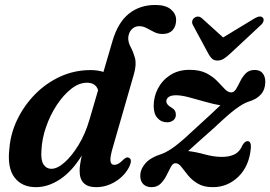

<svg xmlns="http://www.w3.org/2000/svg" viewBox="-20 -744 1090 774"><path d="M501 -71.5Q482 -34.5 445.2 -12Q408.5 10.5 367.5 10.5Q301 10.5 301 -55Q301 -79.5 310 -117.5Q270.5 -53.5 222.5 -21.5Q174.5 10.5 124.5 10.5Q68 10.5 38.2 -29Q8.5 -68.5 18 -147Q23 -207.5 50.5 -263.8Q78 -320 122.2 -364.8Q166.5 -409.5 223.5 -435.5Q280.5 -461.5 345 -461.5Q374 -461.5 397 -454L433 -577Q455 -653 499.2 -688.5Q543.5 -724 606 -724Q648 -724 669 -706Q690 -688 690 -664Q690 -638 675.8 -622.5Q661.5 -607 635.5 -607Q617 -607 601.5 -614.8Q586 -622.5 571.5 -630.5Q557 -638.5 541.5 -638.5Q523 -638.5 511 -625.8Q499 -613 497 -593.5Q496 -574.5 506.2 -555.5Q516.5 -536.5 523.8 -511Q531 -485.5 520.5 -447.5L435 -150.5Q423.5 -111.5 425.2 -95.5Q427 -79.5 441 -79.5Q449.5 -79.5 458 -84.5Q466.5 -89.5 479 -102Q491.5 -113 499.5 -108Q515 -101.5 501 -71.5ZM147 -137.5Q144 -98.5 155.5 -81Q167 -63.5 187 -63.5Q211 -63.5 240.2 -89.2Q269.5 -115 296.8 -159.8Q324 -204.5 340.5 -261L375.5 -380.5Q366 -410.5 330.5 -410.5Q298.5 -410.5 267 -385.8Q235.5 -361 209 -320.8Q182.5 -280.5 165.8 -232.5Q149 -184.5 147 -137.5ZM991.5 -150Q985.5 -75.5 941.8 -32.5Q898 10.5 838 10.5Q801 10.5 777 -4Q753 -18.5 737.8 -37.5Q722.5 -56.5 711.2 -71.2Q700 -86 688 -86Q677 -86.5 669.2 -72Q661.5 -57.5 652 -38.2Q642.5 -19 628.2 -4.2Q614 10.5 590.5 10.5Q570 10.5 557.8 -1.5Q545.5 -13.5 545.5 -35Q545.5 -61.5 565.8 -85.2Q586 -109 633.5 -124Q657.5 -133 688.2 -156.5Q719 -180 768 -226.5Q803 -258.5 828 -281.5Q853 -304.5 868.5 -319.5Q843 -323.5 809 -333.2Q775 -343 743 -351.5Q711 -360 690 -360Q669.5 -360 660 -353Q650.5 -346 650.5 -335.5Q650.5 -322 671 -310.5Q689 -300.5 689 -281.5Q689 -267.5 678.8 -259.2Q668.5 -251 654 -251Q630 -251 614.8 -268.2Q599.5 -285.5 599.5 -317Q599.5 -354.5 617 -387.8Q634.5 -421 667 -441.8Q699.5 -462.5 744.5 -462.5Q785.5 -462.5 812 -448.8Q838.5 -435 855.8 -417Q873 -399 886 -385.2Q899 -371.5 912 -371.5Q923.5 -371.5 931.8 -385.2Q940 -399 948.8 -417Q957.5 -435 971 -448.5Q984.5 -462 1006.5 -462Q1028 -462 1038.8 -448.8Q1049.5 -435.5 1049.5 -413.5Q1049 -354 981.5 -334Q960 -327 929.5 -304.2Q899 -281.5 847.5 -232.5Q806.5 -196 780.8 -173.2Q755 -150.5 738.5 -135Q767.5 -132 804.8 -121.8Q842 -111.5 875 -111.5Q904.5 -111.5 925.5 -121.8Q946.5 -132 958 -159.5Q967.5 -175.5 978.5 -175Q992 -175 991.5 -150ZM906.5 -526.5Q893 -514 881.8 -507Q870.5 -500 857 -500Q843 -500 835.2 -507Q827.5 -514 820.5 -526.5L758 -642.5Q753 -651.5 755 -659.5Q757 -667.5 763.5 -672Q779.5 -683.5 795 -669.5L879.5 -593L1005.5 -669.5Q1030 -684 1040 -672Q1044 -667.5 1042.2 -659.2Q1040.5 -651 1030 -641.5Z"/></svg>

Font: Fraunces 72pt S050 SemiBold
Style: Italic
Weight: 600
Italic angle: -16°
Version: Version 1.000; ttfautohint (v1.8.3)